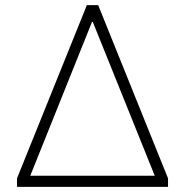

<svg xmlns="http://www.w3.org/2000/svg" viewBox="-20 -725 717 745"><path d="M46 0V-33L317 -705H361L632 -33V0ZM337 -640 85 -12V-43H592L593 -12L340 -640Z"/></svg>

Font: Nunito Sans 10pt ExtraLight
Style: Regular
Weight: 250
Designer: Vernon Adams
Foundry: Vernon Adams
Version: Version 3.101;gftools[0.9.27]